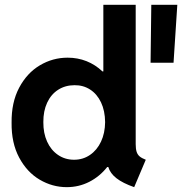

<svg xmlns="http://www.w3.org/2000/svg" viewBox="-20 -772 759 800"><path d="M431.2 -76.2H426.8Q395.5 -36.6 352.1 -14.4Q308.6 7.8 258.3 7.8Q198.2 7.8 145.3 -23.4Q92.3 -54.7 59.8 -115.5Q27.3 -176.3 28.3 -260.7Q27.3 -345.2 59.8 -406.5Q92.3 -467.8 146 -499.8Q199.7 -531.7 261.7 -531.7Q303.7 -531.7 340.6 -517.1Q377.4 -502.4 406.7 -474.6H410.6V-752H545.4V-171.4Q545.4 -151.4 549.3 -139.4Q553.2 -127.4 562 -120.1Q570.8 -112.8 587.4 -106.4L539.1 7.8Q491.7 -8.8 465.3 -29.3Q439 -49.8 431.2 -76.2ZM418 -263.2Q417.5 -310.5 400.9 -345.5Q384.3 -380.4 355.5 -398.9Q326.7 -417.5 290.5 -417Q252.4 -417 222.7 -398.2Q192.9 -379.4 176.5 -344.2Q160.2 -309.1 160.6 -263.2Q160.2 -217.3 176.3 -181.9Q192.4 -146.5 221.7 -126.5Q251 -106.4 288.6 -106.4Q325.7 -106.4 355 -126.5Q384.3 -146.5 400.9 -181.9Q417.5 -217.3 418 -263.2ZM610.4 -752H718.8L703.1 -510.7H607.4Z"/></svg>

Font: Reddit Sans
Style: Bold
Weight: 700
Designer: Stephen Hutchings
Foundry: Reddit
Version: Version 1.013